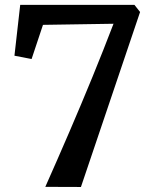

<svg xmlns="http://www.w3.org/2000/svg" viewBox="-20 -763 620 784"><path d="M310.5 0.5 165 0Q215.5 -113.5 264 -226.2Q312.5 -339 357.8 -449.5Q403 -560 443.5 -666L155.5 -661.5L109 -522L39 -535.5L62.5 -743H529L552 -714Z"/></svg>

Font: Merriweather 20pt SemiBold
Style: Regular
Weight: 600
Version: Version 2.100